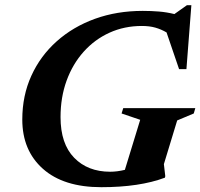

<svg xmlns="http://www.w3.org/2000/svg" viewBox="-20 -726 791 758"><path d="M415 -48Q442.5 -48 473 -55.5L533.5 -253L460 -278L466.5 -299H751L745 -278L679.5 -250.5L627 -78L632.5 -30.5L631 -24.5Q531 13 380 13Q231 13 149.5 -59.5Q68 -132 68 -254Q68 -348.5 103.8 -427Q139.5 -505.5 204 -563Q268.5 -620.5 355 -651.8Q441.5 -683 543.5 -683Q576.5 -683 607.2 -680.5Q638 -678 668.5 -670.5L718 -705.5H735.5L716 -453H687L637.5 -598Q616 -610.5 593 -617Q570 -623.5 540 -623.5Q471 -623.5 412.5 -597Q354 -570.5 310.5 -522Q267 -473.5 243 -407.8Q219 -342 219 -263.5Q219 -158.5 272.8 -103.2Q326.5 -48 415 -48Z"/></svg>

Font: Newsreader Text
Style: Bold Italic
Weight: 700
Italic angle: -17°
Designer: Hugues Gentile
Foundry: Production Type
Version: Version 1.001